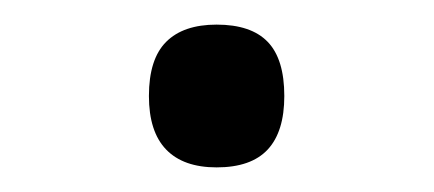

<svg xmlns="http://www.w3.org/2000/svg" viewBox="-20 -109 353 156"><path d="M156 27Q129 27 115 12.5Q101 -2 101 -31Q101 -61 115 -75Q129 -89 156 -89Q184 -89 197.5 -75Q211 -61 211 -31Q211 -2 197.5 12.5Q184 27 156 27Z"/></svg>

Font: Playwrite GB S Light
Style: Regular
Weight: 300
Designer: Veronika Burian, José Scaglione
Foundry: TypeTogether
Version: Version 1.002